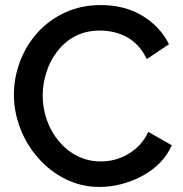

<svg xmlns="http://www.w3.org/2000/svg" viewBox="-20 -734 724 760"><path d="M130 -110Q177 -56 239.5 -25Q302 6 374 6Q416 6 459.5 -5Q503 -16 542 -37Q627 -83 660 -159L567 -212Q540 -154 485 -123Q437 -95 378 -95Q329 -95 287 -116Q245 -137 214 -174Q183 -210 166 -257.5Q149 -305 149 -356Q149 -403 164 -449Q179 -495 207 -531Q271 -613 375 -613Q432 -613 479 -589Q532 -561 561 -500L649 -559Q613 -630 543 -672Q473 -714 379 -714Q301 -714 236.5 -684Q172 -654 126 -602Q82 -552 58.5 -488.5Q35 -425 35 -360Q35 -292 60 -226.5Q85 -161 130 -110Z"/></svg>

Font: RT Raleway SemiBold
Style: Regular
Weight: 400
Designer: Matt McInerney, Pablo Impallari, Rodrigo Fuenzalida — Edited by Milan Moffatt in April 2016
Foundry: Matt McInerney, Pablo Impallari, Rodrigo Fuenzalida — Edited by Milan Moffatt in April 2016
Version: Version 3.001